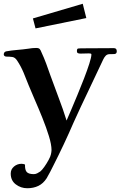

<svg xmlns="http://www.w3.org/2000/svg" viewBox="-20 -794 641 1021"><path d="M601 -521Q601 -507 587 -506.5Q573 -506 563 -506Q550 -506 542 -497.5Q534 -489 529 -478Q490 -394 450 -311Q410 -228 372 -144Q347 -86 319.5 -27.5Q292 31 263 88Q255 104 246.5 120.5Q238 137 228 154Q210 182 184 194.5Q158 207 125 207Q91 207 64 186.5Q37 166 37 129Q37 106 54.5 91.5Q72 77 94 77Q105 77 113 81Q112 109 122 120.5Q132 132 160 132Q169 132 178 127.5Q187 123 194 118Q203 111 215.5 93.5Q228 76 238.5 56.5Q249 37 251 26Q252 21 253 15Q254 9 254 4Q254 -25 240 -70.5Q226 -116 205.5 -167Q185 -218 165 -263.5Q145 -309 133 -339Q120 -373 105.5 -407.5Q91 -442 71 -472Q60 -489 45.5 -491Q31 -493 13 -493Q9 -493 4.5 -496Q0 -499 0 -504Q0 -518 13 -521Q41 -526 71.5 -528.5Q102 -531 130 -535Q141 -537 151.5 -538Q162 -539 172 -539Q186 -539 191 -533.5Q196 -528 200 -517Q214 -487 225.5 -456Q237 -425 248 -393Q269 -334 292 -274Q315 -214 334 -153Q342 -171 357.5 -207.5Q373 -244 391.5 -288.5Q410 -333 427 -377Q444 -421 455 -455.5Q466 -490 466 -504Q466 -509 460 -509.5Q454 -510 451 -510Q441 -510 430.5 -509.5Q420 -509 409 -509Q401 -509 395 -511Q389 -513 389 -523Q389 -535 395.5 -536Q402 -537 410 -537Q454 -537 498.5 -537.5Q543 -538 586 -538Q601 -538 601 -521ZM439 -698 169 -643 155 -696 420 -774Z"/></svg>

Font: Kaisei HarunoUmi
Style: Bold
Weight: 700
Designer: Font-Kai, 金井和夫
Foundry: KAZUO KANAI
Version: Version 5.003